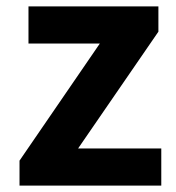

<svg xmlns="http://www.w3.org/2000/svg" viewBox="-20 -580 551 600"><path d="M41 0V-78L292 -444H69V-560H475V-481L224 -116H484V0Z"/></svg>

Font: Source Han Sans
Style: Bold
Weight: 700
Designer: Ryoko NISHIZUKA Ë•øÂ°öÊ∂ºÂ≠ê (kana, bopomofo & ideographs); Paul D. Hunt (Latin, Greek & Cyrillic); Sandoll Communicatio
Foundry: Adobe
Version: Version 2.004;hotconv 1.0.118;makeotfexe 2.5.65603